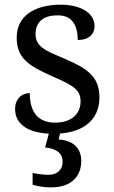

<svg xmlns="http://www.w3.org/2000/svg" viewBox="-20 -565 491 825"><path d="M210 9.8Q172.4 9.8 141.8 3.2Q111.3 -3.4 89.8 -16.8Q68.4 -30.3 56.6 -50Q44.9 -69.8 44.9 -96.2Q44.9 -116.2 51.5 -129.6Q58.1 -143.1 67.6 -150.9Q77.1 -158.7 88.1 -161.9Q99.1 -165 107.9 -165Q107.9 -138.7 113.3 -115.7Q118.7 -92.8 131.3 -75.4Q144 -58.1 164.8 -48.1Q185.5 -38.1 215.8 -38.1Q242.7 -38.1 263.2 -44.7Q283.7 -51.3 297.6 -63.2Q311.5 -75.2 318.8 -92Q326.2 -108.9 326.2 -128.9Q326.2 -147.5 320.6 -160.9Q314.9 -174.3 301 -186Q287.1 -197.8 263.2 -210Q239.3 -222.2 203.1 -237.8Q164.6 -254.9 136 -270.8Q107.4 -286.6 88.9 -305.2Q70.3 -323.7 61 -347.4Q51.8 -371.1 51.8 -403.8Q51.8 -438 65.2 -464.4Q78.6 -490.7 103.5 -508.5Q128.4 -526.4 163.1 -535.6Q197.8 -544.9 240.2 -544.9Q275.9 -544.9 303.2 -537.6Q330.6 -530.3 349.1 -517.8Q367.7 -505.4 377 -488.5Q386.2 -471.7 386.2 -453.1Q386.2 -425.8 367.4 -409.4Q348.6 -393.1 314 -393.1Q314 -443.4 293.2 -471.2Q272.5 -499 228 -499Q202.6 -499 184.6 -493.2Q166.5 -487.3 155 -476.6Q143.6 -465.8 138.2 -451.2Q132.8 -436.5 132.8 -418.9Q132.8 -399.9 139.6 -386Q146.5 -372.1 161.4 -360.4Q176.3 -348.6 200 -337.6Q223.6 -326.7 256.8 -313Q296.4 -296.4 324.7 -280.3Q353 -264.2 371.3 -245.1Q389.6 -226.1 398.4 -202.1Q407.2 -178.2 407.2 -147Q407.2 -107.9 393.1 -78.6Q378.9 -49.3 353 -29.5Q327.1 -9.8 290.8 0Q254.4 9.8 210 9.8ZM329.1 126Q329.1 179.2 295.2 209.7Q261.2 240.2 197.3 240.2Q189.5 240.2 179.7 239.5Q169.9 238.8 159.7 237.3Q149.4 235.8 139.2 233.6Q128.9 231.4 120.1 229V178.2Q138.2 182.1 156.2 184.1Q174.3 186 188 186Q216.8 186 232.9 170.9Q249 155.8 249 129.9Q249 100.6 227.8 85.9Q206.5 71.3 173.8 68.8L194.8 -8.8H242.2L231.9 34.2Q280.8 38.1 304.9 62.3Q329.1 86.4 329.1 126Z"/></svg>

Font: Droid Serif
Style: Regular
Weight: 400
Designer: Monotype Design team
Foundry: Monotype Imaging Inc.
Version: Version 1.03